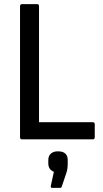

<svg xmlns="http://www.w3.org/2000/svg" viewBox="-20 -675 498 930"><path d="M87 0Q77 0 77 -10V-645Q77 -655 87 -655H160Q169 -655 169 -645V-83H429Q439 -83 439 -73V-10Q439 0 429 0ZM232 235Q225 235 226 226L241 157Q228 152 221 142Q214 132 214 116V100Q214 80 226.5 69Q239 58 260 58Q285 58 296.5 69Q308 80 308 100V117Q308 129 306.5 141Q305 153 301 164L279 229Q278 235 270 235Z"/></svg>

Font: Sofia Sans Semi Condensed Medium
Style: Regular
Weight: 500
Designer: Botio Nikoltchev, Ani Petrova
Foundry: lettersoup
Version: Version 4.100